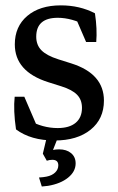

<svg xmlns="http://www.w3.org/2000/svg" viewBox="-20 -511 437 709"><path d="M181.6 7.8Q93.8 7.8 39.1 -33.2Q28.8 -104 34.2 -153.8H69.8L122.6 -31.2L84.5 -67.9Q137.2 -38.1 192.9 -38.1Q236.3 -38.1 259.5 -57.6Q282.7 -77.1 282.7 -112.8Q282.7 -142.6 264.6 -161.1Q246.6 -179.7 206.1 -192.4L158.2 -207.5Q34.7 -246.6 34.7 -347.2Q34.7 -413.1 80.6 -452.1Q126.5 -491.2 204.6 -491.2Q274.4 -491.2 330.6 -461.9Q339.4 -403.8 335.4 -356H297.9L254.9 -455.6L301.8 -415.5Q244.6 -445.3 193.4 -445.3Q113.8 -445.3 113.8 -375.5Q113.8 -344.7 133.1 -325.2Q152.3 -305.7 195.3 -292L243.2 -276.9Q363.8 -238.8 363.8 -139.6Q363.8 -71.8 314.5 -32Q265.1 7.8 181.6 7.8ZM134.3 177.7 124 144.5Q132.8 144 139.9 143.1Q147 142.1 152.3 141.1Q171.9 137.2 183.6 126Q195.3 114.7 195.3 99.6Q195.3 79.1 173.3 79.1Q163.1 79.1 152.8 82.5L138.2 56.6L148.4 50.3Q161.1 45.4 173.8 43Q186.5 40.5 198.2 40.5Q225.6 40.5 242.4 54.4Q259.3 68.4 259.3 92.3Q259.3 122.6 231.4 145Q203.6 167.5 157.2 175.3Q147 176.8 134.3 177.7ZM138.2 56.6 158.7 -29.3H204.1L168.9 60.1Z"/></svg>

Font: Markazi Text
Style: Regular
Weight: 400
Designer: Borna Izadpanah (Arabic designer), Fiona Ross (Arabic design director) and Florian Runge (Latin designer)
Foundry: Borna Izadpanah and Florian Runge
Version: Version 1.000